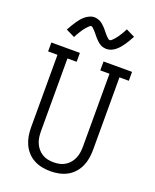

<svg xmlns="http://www.w3.org/2000/svg" viewBox="-175 -1070 950 1176"><g transform="rotate(20 300.0 -481.5)"><path d="M300 8Q272 8 244.5 2.5Q217 -3 192.5 -16Q168 -29 149 -50Q130 -71 118.5 -96.5Q107 -122 102.5 -149.5Q98 -177 98 -205V-677H37V-735H223V-677H163V-205Q163 -185 165.5 -165.5Q168 -146 175.5 -128Q183 -110 195.5 -94.5Q208 -79 225 -68.5Q242 -58 261 -54Q280 -50 300 -50Q320 -50 339 -54Q358 -58 375 -68.5Q392 -79 404.5 -94.5Q417 -110 424.5 -128Q432 -146 434.5 -165.5Q437 -185 437 -205V-677H377V-735H563V-677H502V-205Q502 -177 497.5 -149.5Q493 -122 481.5 -96.5Q470 -71 451 -50Q432 -29 407.5 -16Q383 -3 355.5 2.5Q328 8 300 8ZM367 -813Q361 -813 354.5 -814Q348 -815 342.5 -816.5Q337 -818 331 -821Q325 -824 320 -827.5Q315 -831 310.5 -835Q306 -839 301.5 -843.5Q297 -848 292.5 -852.5Q288 -857 284.5 -861.5Q281 -866 277 -871Q273 -876 268.5 -881Q264 -886 260 -891Q256 -896 252 -899.5Q248 -903 243 -908Q238 -913 233 -913Q227 -913 223 -909Q219 -905 213.5 -899.5Q208 -894 205.5 -891Q203 -888 200 -884.5Q197 -881 193.5 -876.5Q190 -872 186.5 -866.5Q183 -861 179.5 -855.5Q176 -850 172 -843.5Q168 -837 164 -829.5Q160 -822 156 -814L99 -842Q109 -860 118 -875.5Q127 -891 136 -903.5Q145 -916 153.5 -926.5Q162 -937 174.5 -947Q187 -957 202 -964Q217 -971 233 -971Q239 -971 245.5 -969.5Q252 -968 257.5 -966.5Q263 -965 269 -962Q275 -959 280 -955.5Q285 -952 289.5 -948Q294 -944 298.5 -939.5Q303 -935 307.5 -930.5Q312 -926 315.5 -921.5Q319 -917 323 -912Q327 -907 331.5 -902Q336 -897 340 -892Q344 -887 348 -883.5Q352 -880 357 -875.5Q362 -871 367 -871Q373 -871 377 -874.5Q381 -878 386.5 -883.5Q392 -889 394.5 -892Q397 -895 400 -898.5Q403 -902 406.5 -906.5Q410 -911 413.5 -916.5Q417 -922 420.5 -927.5Q424 -933 428 -939.5Q432 -946 436 -953.5Q440 -961 444 -969L501 -941Q491 -923 482 -907.5Q473 -892 464 -879.5Q455 -867 446.5 -857Q438 -847 425.5 -836.5Q413 -826 398 -819.5Q383 -813 367 -813Z"/></g></svg>

Font: Iosevka Etoile Light
Style: Regular
Weight: 300
Designer: Belleve Invis
Foundry: Belleve Invis
Version: Version 25.0.1; ttfautohint (v1.8.4)